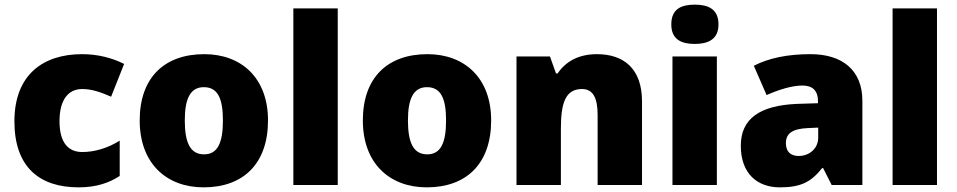

<svg xmlns="http://www.w3.org/2000/svg" viewBox="-20 -847 4117 826"><path d="M318 -41C394 -41 449 -60 495 -90V-242C446 -211 389 -193 334 -193C276 -193 236 -230 236 -326C236 -419 275 -464 333 -464C375 -464 412 -451 458 -431L514 -572C462 -598 401 -614 333 -614C166 -614 42 -526 42 -325C42 -128 150 -41 318 -41Z M1133 -329C1133 -512 1018 -614 859 -614C686 -614 581 -512 581 -329C581 -144 696 -41 856 -41C1028 -41 1133 -144 1133 -329ZM775 -329C775 -423 799 -472 857 -472C917 -472 939 -423 939 -329C939 -234 917 -183 858 -183C798 -183 775 -234 775 -329Z M1433 -51V-811H1242V-51Z M2093 -329C2093 -512 1978 -614 1819 -614C1646 -614 1541 -512 1541 -329C1541 -144 1656 -41 1816 -41C1988 -41 2093 -144 2093 -329ZM1735 -329C1735 -423 1759 -472 1817 -472C1877 -472 1899 -423 1899 -329C1899 -234 1877 -183 1818 -183C1758 -183 1735 -234 1735 -329Z M2548 -614C2470 -614 2414 -583 2379 -531H2372L2346 -604H2202V-51H2393V-293C2393 -403 2412 -464 2484 -464C2531 -464 2551 -426 2551 -353V-51H2742V-411C2742 -553 2662 -614 2548 -614Z M2969 -827C2913 -827 2868 -810 2868 -742C2868 -676 2913 -658 2969 -658C3024 -658 3071 -676 3071 -742C3071 -810 3024 -827 2969 -827ZM3064 -604H2873V-51H3064Z M3467 -614C3367 -614 3287 -597 3223 -564L3278 -438C3332 -462 3388 -479 3432 -479C3473 -479 3499 -460 3499 -411V-403L3407 -400C3251 -393 3167 -338 3167 -220C3167 -99 3239 -41 3335 -41C3427 -41 3470 -65 3517 -124H3521L3558 -51H3690V-414C3690 -542 3607 -614 3467 -614ZM3456 -296 3500 -298V-255C3500 -208 3462 -176 3416 -176C3383 -176 3361 -193 3361 -231C3361 -271 3386 -293 3456 -296Z M4011 -51V-811H3820V-51Z"/></svg>

Font: Noto Sans Tamil UI Black
Style: Regular
Weight: 900
Designer: Jelle Bosma - Monotype Design Team
Foundry: Monotype Imaging Inc.
Version: Version 2.004